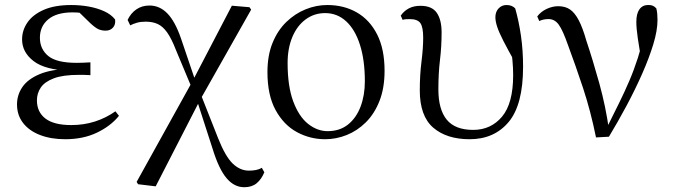

<svg xmlns="http://www.w3.org/2000/svg" viewBox="-20 -551 2744 780"><path d="M245.3 14.6Q187 14.6 142.7 -2.5Q98.3 -19.6 73.7 -51.5Q49.1 -83.4 49.1 -126.7Q49.1 -165.3 70.9 -197.3Q92.7 -229.3 140.5 -249.5Q188.3 -269.8 265.7 -271.6V-263.4Q162.9 -266.8 116.3 -302.9Q69.7 -339 69.7 -390.7Q69.7 -428.3 91.7 -460Q113.6 -491.8 158.1 -511.2Q202.6 -530.6 269.8 -530.6Q305.9 -530.6 340.4 -524.4Q375 -518.1 403.3 -505.3Q431.6 -492.4 447.6 -471.9Q450.2 -450.8 438.8 -438.7Q427.5 -426.5 409.6 -426.5Q392.7 -426.5 379.7 -432.4Q366.7 -438.4 346.9 -456.8L289.6 -512.6L345.7 -511.5L355 -491.9Q329.4 -496.3 311.7 -498.5Q294.1 -500.7 274.7 -500.7Q210 -500.7 176 -472.4Q142.1 -444.1 142.1 -397.6Q142.1 -351.6 176 -323.6Q209.8 -295.7 291.2 -295.7Q303.3 -295.7 316.2 -296.2Q329.1 -296.7 347.3 -297.7V-245.7Q327.9 -246.9 318.4 -246.9Q309 -246.9 300.6 -246.9Q235.1 -246.9 198.1 -232.6Q161.1 -218.4 145.6 -195.2Q130 -172 130 -143.3Q130 -95.8 164.7 -69.3Q199.4 -42.9 269.6 -42.9Q320.3 -42.9 365.3 -57.2Q410.3 -71.5 448.9 -98.8L463.3 -80.5Q429.8 -38.9 373.8 -12.1Q317.9 14.6 245.3 14.6Z M540.9 197.4 535.1 187.9 762.7 -222.5 921.9 -527.8 993.5 -521.7 1000.3 -511.9 791.9 -143.3 612.5 206ZM972.3 209.6Q931.3 209.6 900.1 172.5Q868.9 135.4 843.6 53.1L779.1 -146.4H771.8L794.4 -171L866.2 10.9Q895.5 84.7 925.4 113.5Q955.4 142.2 991 142.2Q1006.2 142.2 1019.6 139.7Q1033 137.2 1043.5 130.6L1053.9 148.8Q1042.3 177.1 1022.7 193.4Q1003.1 209.6 972.3 209.6ZM759.9 -192.1 694.9 -347.5Q676.9 -394 659.2 -419Q641.4 -444 620.6 -453.5Q599.8 -463 571.8 -463Q551.1 -463 536.2 -458.6Q521.2 -454.2 509 -448L498.4 -470Q511.4 -497.5 534.2 -513.1Q557 -528.6 587.2 -528.6Q628.5 -528.6 659.7 -496.7Q691 -464.9 715.1 -395.3L776.1 -215.5H785.6Z M1301.1 14.6Q1239.7 14.6 1186.2 -14.3Q1132.7 -43.3 1099.6 -103.8Q1066.5 -164.4 1066.5 -258Q1066.5 -325.8 1087.2 -376.7Q1107.9 -427.5 1143.1 -461.6Q1178.4 -495.8 1221.7 -513.2Q1264.9 -530.6 1309.5 -530.6Q1377.5 -530.6 1429.9 -500.3Q1482.4 -470 1512.4 -410.5Q1542.3 -351.1 1542.3 -263.4Q1542.3 -193 1521.6 -140.7Q1500.9 -88.3 1466.1 -53.9Q1431.2 -19.4 1388.3 -2.4Q1345.5 14.6 1301.1 14.6ZM1311 -18.2Q1360 -18.2 1393.6 -44.9Q1427.2 -71.6 1444.7 -117.6Q1462.2 -163.6 1462.2 -220.9Q1462.2 -306 1442.6 -368.1Q1423.1 -430.2 1386.7 -464Q1350.4 -497.8 1300.8 -497.8Q1256.4 -497.8 1221.7 -472.2Q1187 -446.7 1167.7 -400.7Q1148.4 -354.8 1148.4 -294.9Q1148.4 -200.6 1171.3 -139Q1194.3 -77.4 1231.6 -47.8Q1268.9 -18.2 1311 -18.2Z M1887.7 14.6Q1794.7 14.6 1740 -32.4Q1685.4 -79.5 1685.4 -184.1Q1685.4 -246.2 1692.3 -300.9Q1699.2 -355.5 1699.2 -397.8Q1699.2 -441.2 1687.6 -457.3Q1676 -473.4 1644.6 -473.4Q1636.8 -473.4 1629.2 -472.9Q1621.6 -472.4 1615.6 -470.4L1608.1 -487.6Q1621.2 -506.6 1641 -517Q1660.8 -527.4 1688.2 -527.4Q1734.9 -527.4 1754.4 -498.9Q1774 -470.5 1774 -419.5Q1774 -361.4 1767.4 -307.2Q1760.9 -252.9 1760.9 -187.9Q1760.9 -106.5 1794.8 -64.9Q1828.8 -23.3 1902.2 -23.3Q1974.4 -23.3 2019.5 -77.1Q2064.7 -130.8 2064.7 -245.9Q2064.7 -274.7 2061.9 -304.8Q2059.1 -334.9 2053.9 -369.8L2070.1 -367.5L2074.3 -293.8Q2043.2 -349.2 2025.2 -384.4Q2007.2 -419.7 1999.8 -442.1Q1992.5 -464.5 1992.5 -481.2Q1992.5 -503 2005.5 -516.8Q2018.6 -530.6 2037.6 -530.6Q2049.2 -530.6 2058.1 -527Q2066.9 -523.4 2073 -516.9Q2087.4 -467.3 2096.2 -407Q2105 -346.7 2105 -280.1Q2105 -125.4 2046.4 -55.4Q1987.8 14.6 1887.7 14.6Z M2401.3 7.3Q2379.3 -100.7 2348.6 -193.6Q2317.8 -286.5 2287.7 -367.2Q2266.2 -428.8 2249.7 -451.1Q2233.3 -473.5 2208.8 -473.5Q2186.8 -473.5 2170.8 -465.5L2162.6 -484.2Q2177.3 -503.8 2200.8 -514.8Q2224.4 -525.8 2247.8 -525.8Q2276.3 -525.8 2295.9 -512.4Q2315.4 -498.9 2331.3 -468.4Q2347.3 -437.9 2361.9 -386.3Q2388.8 -305.9 2414.7 -212.5Q2440.6 -119.1 2454.2 -22.3H2439.7L2446.1 -33.8Q2472.7 -86.9 2495.2 -132.7Q2517.7 -178.4 2536.6 -222.6Q2555.6 -266.8 2571.3 -315.8Q2586.9 -364.7 2600.7 -423.6L2587.7 -295.2Q2576.9 -355.7 2571 -395.9Q2565.1 -436.1 2565.1 -462Q2565.1 -495.7 2577.8 -513.3Q2590.5 -530.8 2613.9 -530.8Q2625.8 -530.8 2633.2 -527.2Q2640.5 -523.6 2646.4 -516.7Q2649.1 -505.4 2650.1 -494.5Q2651.1 -483.5 2651.1 -469.6Q2651.1 -427.2 2634.1 -371.4Q2617.2 -315.7 2589.2 -252.2Q2561.2 -188.7 2526.1 -122.9Q2491 -57.2 2453.8 4.4Z"/></svg>

Font: Noto Serif HK ExtraLight
Style: Regular
Weight: 200
Designer: Ryoko NISHIZUKA 西塚涼子 (kana & ideographs); Frank Grießhammer (Latin, Greek & Cyrillic); Wenlong ZHANG 张文龙 (bopomofo); San
Foundry: Adobe
Version: Version 2.002-H1;hotconv 1.1.0;makeotfexe 2.6.0